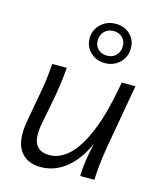

<svg xmlns="http://www.w3.org/2000/svg" viewBox="-115 -853 792 945"><g transform="rotate(15 280.5 -380.5)"><path d="M181 8Q109 8 75 -42.5Q41 -93 60 -197L83 -324Q92 -368 97.5 -411Q103 -454 106 -497H180Q177 -454 170 -405Q163 -356 156 -322L132 -197Q119 -127 138 -93.5Q157 -60 209 -60Q259 -60 305.5 -102Q352 -144 392 -239.5Q432 -335 460 -497H530L472 -169Q464 -122 459 -74Q454 -26 454 0H382Q382 -34 387.5 -73.5Q393 -113 406 -170Q367 -84 309.5 -38Q252 8 181 8ZM354 -568Q310 -568 280.5 -596.5Q251 -625 251 -667Q251 -710 282 -739.5Q313 -769 358 -769Q402 -769 431 -741.5Q460 -714 460 -671Q460 -627 429.5 -597.5Q399 -568 354 -568ZM355 -606Q383 -606 401 -624Q419 -642 419 -671Q419 -698 401.5 -715Q384 -732 357 -732Q328 -732 310 -713.5Q292 -695 292 -667Q292 -640 310 -623Q328 -606 355 -606Z"/></g></svg>

Font: Livvic
Style: Italic
Weight: 400
Italic angle: -10°
Designer: Jacques Le Bailly, Baron von Fonthausen
Version: Version 1.001; ttfautohint (v1.8.2)